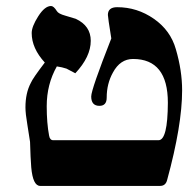

<svg xmlns="http://www.w3.org/2000/svg" viewBox="-20 -610 643 630"><path d="M111.8 0Q87.9 0 82.5 -61Q80.1 -90.3 78.6 -144.5Q76.2 -159.7 69.8 -200.7Q63.5 -237.3 63.5 -257.8Q63.5 -304.7 81.1 -337.9Q87.4 -353 127 -404.8Q84 -451.7 84 -501.5Q84 -522.9 105.5 -556.6Q127 -590.3 147.5 -590.3Q156.2 -590.3 166.5 -573.7Q171.4 -564.9 194.3 -558.6L228.5 -548.3Q277.8 -525.4 277.8 -476.1Q277.8 -423.8 227.1 -369.6L198.2 -384.8Q184.1 -389.6 166.5 -392.1Q133.3 -333.5 133.3 -261.7Q133.3 -206.1 141.1 -165Q143.6 -149.9 154.8 -149.9H500Q530.3 -149.9 530.8 -272.9Q530.8 -416.5 416.5 -416.5Q374.5 -416.5 350.6 -372.1Q330.1 -335.4 330.1 -289.6Q330.1 -262.7 306.2 -262.7Q279.3 -262.7 279.3 -293.5Q279.3 -316.4 345.2 -483.9Q334 -553.7 334 -561Q334 -586.4 364.3 -586.4Q430.2 -586.4 484.9 -548.3Q539.6 -510.3 557.1 -448.2Q577.6 -378.4 577.6 -313.5Q577.6 -199.2 528.3 -19Q523.4 0 505.4 0Z"/></svg>

Font: Accordance
Style: Bold
Weight: 700
Version: Version 1.2 (build January 31, 2020) Miklal Software Solutio